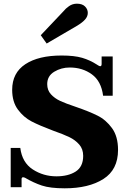

<svg xmlns="http://www.w3.org/2000/svg" viewBox="-20 -1011 698 1041"><path d="M201 -820 326 -952Q335 -964 354 -977.5Q373 -991 397 -991Q426 -991 441 -976Q456 -961 456 -941Q456 -922 441.5 -905.5Q427 -889 399 -872L233 -775ZM116 -47Q110 -50 104 -50Q102 -50 99.5 -47.5Q97 -45 97 -41V4H38V-209H90Q100 -130 157.5 -92.5Q215 -55 286 -55Q350 -55 390.5 -81Q431 -107 431 -166Q431 -203 409.5 -227.5Q388 -252 356 -267.5Q324 -283 267 -303Q195 -330 151.5 -352.5Q108 -375 77 -417Q46 -459 46 -524Q46 -616 117.5 -663Q189 -710 314 -710Q383 -710 425.5 -697.5Q468 -685 505 -661Q507 -660 513 -656Q519 -652 524 -652Q531 -652 531 -665V-705H591V-492H539Q529 -571 478 -608Q427 -645 358 -645Q312 -645 274 -622Q236 -599 236 -555Q236 -522 256 -500Q276 -478 306 -464Q336 -450 390 -432Q463 -407 509 -384Q555 -361 587.5 -316Q620 -271 620 -198Q620 -91 540.5 -40.5Q461 10 331 10Q252 10 207 -5Q162 -20 116 -47Z"/></svg>

Font: Taviraj
Style: Bold
Weight: 700
Designer: Katatrad Team
Foundry: CadsonDemak
Version: Version 1.001